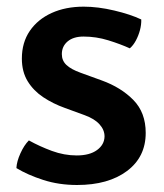

<svg xmlns="http://www.w3.org/2000/svg" viewBox="-20 -528 479 562"><path d="M28 -36Q29 -55.5 39.8 -79.2Q50.5 -103 64.5 -117Q96 -99.5 132 -86.2Q168 -73 204.5 -73Q242.5 -73 264 -88.8Q285.5 -104.5 286 -128.5Q286 -148 271.2 -164.2Q256.5 -180.5 227.5 -191L170 -212Q135 -224.5 106.5 -243.5Q78 -262.5 61 -290.2Q44 -318 44 -356.5Q44 -403.5 67.2 -437.5Q90.5 -471.5 131.2 -490Q172 -508.5 225 -508.5Q267 -508.5 314.5 -497.2Q362 -486 393.5 -471Q394 -456.5 389.8 -440.2Q385.5 -424 377.8 -409.5Q370 -395 360 -386.5Q332.5 -399 297 -410Q261.5 -421 224.5 -421Q195 -421 178 -406.8Q161 -392.5 161 -369.5Q161 -350.5 174.5 -337.8Q188 -325 216 -315L278 -292.5Q334.5 -272 370.5 -235.2Q406.5 -198.5 406.5 -139Q406.5 -68.5 351.8 -27.5Q297 13.5 205.5 13.5Q152.5 13.5 106.8 -1.2Q61 -16 28 -36Z"/></svg>

Font: Signika Medium
Style: Regular
Weight: 500
Designer: Anna Giedry
Foundry: Anna Giedry
Version: Version 2.000